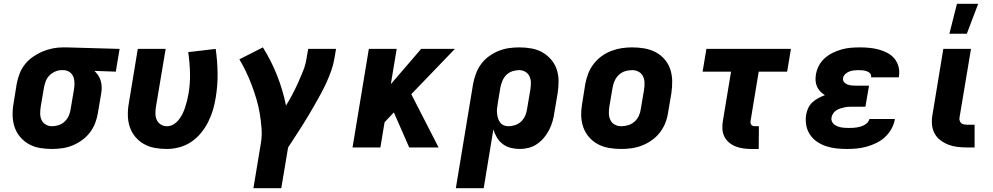

<svg xmlns="http://www.w3.org/2000/svg" viewBox="-20 -778 5240 1013"><path d="M254 8Q221 8 189.5 2.5Q158 -3 131.5 -18Q105 -33 85.5 -56.5Q66 -80 56.5 -109Q47 -138 46.5 -170.5Q46 -203 52 -235L68 -335Q73 -362 83 -388.5Q93 -415 111 -438Q129 -461 153.5 -478Q178 -495 204 -506Q230 -517 257.5 -522.5Q285 -528 312 -528H331L611 -520L591 -400L478 -404Q490 -393 498.5 -380Q507 -367 511.5 -351.5Q516 -336 516.5 -319Q517 -302 514 -285L497 -185Q493 -158 483 -131Q473 -104 455.5 -80.5Q438 -57 414 -39.5Q390 -22 363.5 -11Q337 0 309 4Q281 8 254 8ZM254 -112Q272 -112 290 -118Q308 -124 322 -137.5Q336 -151 343.5 -169Q351 -187 353 -204L370 -304Q373 -322 373 -339.5Q373 -357 367 -372.5Q361 -388 347.5 -397.5Q334 -407 316 -408H305Q288 -408 271 -400.5Q254 -393 241 -380Q228 -367 221.5 -350Q215 -333 212 -316L195 -216Q192 -197 192 -179Q192 -161 199 -145.5Q206 -130 221 -121Q236 -112 254 -112Z M861 8Q829 8 797.5 2.5Q766 -3 739.5 -18Q713 -33 693.5 -56.5Q674 -80 664.5 -109Q655 -138 654.5 -170.5Q654 -203 660 -235L707 -520H854L803 -216Q800 -198 800 -179.5Q800 -161 807 -145.5Q814 -130 828.5 -121Q843 -112 861 -112Q879 -112 895 -121.5Q911 -131 923 -146Q935 -161 943 -177.5Q951 -194 956.5 -211Q962 -228 966.5 -245.5Q971 -263 974 -280Q984 -337 982.5 -393Q981 -449 973 -503L1118 -520Q1127 -458 1128 -393Q1129 -328 1118 -262Q1113 -230 1103.5 -198Q1094 -166 1078.5 -135Q1063 -104 1040.5 -76.5Q1018 -49 989 -29.5Q960 -10 926.5 -1Q893 8 861 8Z M1464 215H1317L1356 -20Q1363 -60 1360 -100Q1357 -140 1350.5 -179Q1344 -218 1333 -255Q1322 -292 1308.5 -328Q1295 -364 1278.5 -398.5Q1262 -433 1243 -465L1367 -528Q1411 -458 1441.5 -381Q1472 -304 1489 -221Q1507 -250 1523 -280.5Q1539 -311 1553 -342Q1567 -373 1579.5 -404.5Q1592 -436 1597 -468L1606 -520H1753L1744 -468Q1739 -437 1728 -406Q1717 -375 1703.5 -345Q1690 -315 1674 -285.5Q1658 -256 1641.5 -227Q1625 -198 1608 -169.5Q1591 -141 1573 -112.5Q1555 -84 1536.5 -56Q1518 -28 1500 0Z M2139 0 2058 -185 2009 -133 1987 0H1840L1926 -520H2073L2042 -334L2202 -520H2380L2150 -281L2294 0Z M2385 215 2476 -335Q2481 -362 2491 -389Q2501 -416 2518 -439.5Q2535 -463 2559 -480.5Q2583 -498 2610 -509Q2637 -520 2664.5 -524Q2692 -528 2719 -528Q2752 -528 2783.5 -522.5Q2815 -517 2841.5 -502Q2868 -487 2888 -463.5Q2908 -440 2917.5 -411Q2927 -382 2927 -349.5Q2927 -317 2922 -285L2905 -185Q2902 -162 2895.5 -139Q2889 -116 2878 -94Q2867 -72 2851 -52.5Q2835 -33 2814 -18.5Q2793 -4 2769.5 2Q2746 8 2723 8Q2698 8 2674.5 2Q2651 -4 2632.5 -18Q2614 -32 2602 -52Q2590 -72 2583 -95L2532 215ZM2662 -112Q2680 -112 2698 -118Q2716 -124 2730 -137.5Q2744 -151 2751.5 -169Q2759 -187 2761 -204L2778 -304Q2781 -323 2781 -341Q2781 -359 2774 -374.5Q2767 -390 2752 -399Q2737 -408 2719 -408Q2701 -408 2683 -402Q2665 -396 2651.5 -382.5Q2638 -369 2630.5 -351Q2623 -333 2620 -316L2606 -232Q2604 -219 2602.5 -205.5Q2601 -192 2602.5 -179Q2604 -166 2607.5 -154Q2611 -142 2618.5 -132Q2626 -122 2637.5 -117Q2649 -112 2662 -112Z M3257 8Q3224 8 3192.5 2.5Q3161 -3 3134 -17.5Q3107 -32 3087 -55.5Q3067 -79 3057 -108Q3047 -137 3046.5 -169.5Q3046 -202 3052 -235L3068 -335Q3073 -363 3083.5 -390Q3094 -417 3112 -440.5Q3130 -464 3154 -481.5Q3178 -499 3205.5 -509.5Q3233 -520 3260.5 -524Q3288 -528 3316 -528Q3349 -528 3380.5 -522.5Q3412 -517 3439.5 -502.5Q3467 -488 3487 -464.5Q3507 -441 3516.5 -412Q3526 -383 3526.5 -350.5Q3527 -318 3522 -285L3505 -185Q3501 -157 3490.5 -130Q3480 -103 3462 -79.5Q3444 -56 3419.5 -38.5Q3395 -21 3368 -10.5Q3341 0 3313 4Q3285 8 3257 8ZM3257 -112Q3276 -112 3294.5 -117.5Q3313 -123 3328 -136.5Q3343 -150 3351 -168Q3359 -186 3361 -204L3378 -304Q3381 -323 3380.5 -341.5Q3380 -360 3372.5 -375.5Q3365 -391 3349.5 -399.5Q3334 -408 3316 -408Q3297 -408 3278.5 -402.5Q3260 -397 3245.5 -383.5Q3231 -370 3223 -352Q3215 -334 3212 -316L3195 -216Q3192 -197 3192.5 -178.5Q3193 -160 3200.5 -144.5Q3208 -129 3223.5 -120.5Q3239 -112 3257 -112Z M3983 8H3943Q3922 8 3901 5Q3880 2 3861 -5.5Q3842 -13 3826.5 -26Q3811 -39 3802 -57Q3793 -75 3791.5 -96.5Q3790 -118 3794 -140L3837 -400H3687L3707 -520H4153L4133 -400H3983L3940 -140Q3939 -134 3940 -128.5Q3941 -123 3944.5 -119Q3948 -115 3953 -113.5Q3958 -112 3963 -112H3984Z M4450 8Q4421 8 4393 5Q4365 2 4339 -6.5Q4313 -15 4291 -30Q4269 -45 4254 -67Q4239 -89 4234 -116.5Q4229 -144 4233 -172Q4236 -190 4244 -207.5Q4252 -225 4266 -238Q4280 -251 4297 -260Q4314 -269 4332 -276Q4319 -284 4308 -295.5Q4297 -307 4290.5 -321.5Q4284 -336 4283 -352.5Q4282 -369 4285 -386Q4289 -410 4301 -432.5Q4313 -455 4332.5 -472Q4352 -489 4375 -500Q4398 -511 4421.5 -517.5Q4445 -524 4469.5 -526Q4494 -528 4517 -528Q4543 -528 4568 -525.5Q4593 -523 4617 -516.5Q4641 -510 4662.5 -498.5Q4684 -487 4699 -469Q4714 -451 4720.5 -427Q4727 -403 4723 -377L4722 -370H4576V-371Q4578 -383 4570.5 -391Q4563 -399 4552.5 -402.5Q4542 -406 4530.5 -407Q4519 -408 4507 -408Q4496 -408 4484 -406.5Q4472 -405 4460.5 -400.5Q4449 -396 4439.5 -387Q4430 -378 4428 -366Q4426 -354 4433.5 -345Q4441 -336 4451.5 -332Q4462 -328 4474 -327Q4486 -326 4498 -326H4565L4546 -215H4479Q4468 -215 4457 -214.5Q4446 -214 4435 -211.5Q4424 -209 4413 -205.5Q4402 -202 4392 -195.5Q4382 -189 4375.5 -179Q4369 -169 4367 -158Q4365 -147 4369 -137.5Q4373 -128 4380.5 -122Q4388 -116 4397.5 -112Q4407 -108 4417.5 -106Q4428 -104 4438.5 -103.5Q4449 -103 4460 -103Q4470 -103 4480 -103.5Q4490 -104 4500 -105.5Q4510 -107 4520 -110Q4530 -113 4539.5 -118Q4549 -123 4557 -131.5Q4565 -140 4567 -150H4702L4701 -148Q4697 -123 4683.5 -98.5Q4670 -74 4649.5 -55Q4629 -36 4604.5 -24Q4580 -12 4553.5 -4.5Q4527 3 4501 5.5Q4475 8 4450 8Z M5122 0H5082Q5056 0 5031 -3Q5006 -6 4983 -15Q4960 -24 4940.5 -39Q4921 -54 4910 -75.5Q4899 -97 4897 -122.5Q4895 -148 4900 -174L4957 -520H5103L5042 -155Q5041 -147 5044 -139.5Q5047 -132 5052.5 -127.5Q5058 -123 5066.5 -121.5Q5075 -120 5083 -120H5122ZM4989 -600 5029 -758H5141L5081 -600Z"/></svg>

Font: Iosevka Aile Heavy Oblique
Style: Regular
Weight: 900
Italic angle: -9°
Designer: Belleve Invis
Foundry: Belleve Invis
Version: Version 31.1.0; ttfautohint (v1.8.4)